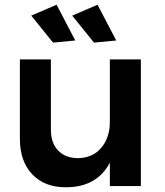

<svg xmlns="http://www.w3.org/2000/svg" viewBox="-20 -786 696 811"><path d="M575 -535H444V-271C444 -227 432 -191 408 -162C384 -133 351 -119 310 -118C274 -118 246 -129 226 -150C205 -171 195 -201 195 -238V-535H64V-200C64 -137 81 -87 116 -50C151 -13 198 5 258 5C346 5 408 -30 444 -99V0H575ZM219 -766 112 -720 204 -606 298 -615ZM392 -766 285 -720 377 -606 471 -615Z"/></svg>

Font: Argentum Sans Medium
Style: Regular
Weight: 500
Designer: Julieta Ulanovsky
Foundry: Julieta Ulanovsky
Version: Version 5.001;January 29, 2019;FontCreator 11.5.0.2425 64-bi